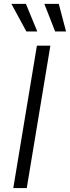

<svg xmlns="http://www.w3.org/2000/svg" viewBox="-20 -961 357 981"><path d="M237.3 -727.5 116.7 0H47.9L168.5 -727.5ZM261.7 -800.3 206.5 -941.4H280.3L317.4 -800.3ZM114.7 -800.3 38.1 -941.4H112.3L170.4 -800.3Z"/></svg>

Font: Inter 17pt Light
Style: Italic
Weight: 300
Italic angle: -9.3988°
Version: Version 4.001;git-66647c0bb